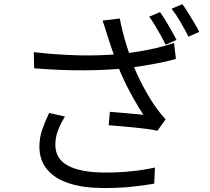

<svg xmlns="http://www.w3.org/2000/svg" viewBox="-20 -882 1040 951"><path d="M772.6 -822Q785.6 -804.6 800.4 -780Q815.2 -755.5 829.6 -730.2Q844 -704.9 854.2 -684.4L800.1 -660.3Q790.7 -680.7 776.8 -705.8Q762.9 -730.9 747.9 -755.9Q732.8 -780.9 718.8 -799.3ZM883.2 -861.5Q896.8 -843.1 912.4 -817.9Q928 -792.8 942.9 -767.9Q957.8 -743.1 967 -724.3L913.3 -700.2Q897.1 -733.6 874.5 -772.2Q851.9 -810.8 830 -838.8ZM513.3 -701.3Q508.5 -717.5 501.9 -738.7Q495.4 -759.9 488 -780L573.6 -790.5Q578.3 -761.7 587.6 -725.3Q596.8 -688.8 608.8 -651.3Q620.8 -613.8 632.2 -581.1Q655.2 -516.5 690.1 -452.1Q725 -387.6 756.6 -344Q766.9 -329.7 778 -316.4Q789 -303.1 800.3 -290.9L759.7 -234.2Q741.5 -238.8 712 -242.7Q682.5 -246.6 648 -250.2Q613.6 -253.7 579.6 -256.8Q545.6 -259.9 518.3 -261.7L524.2 -328.1Q552.7 -326.1 584.2 -323.2Q615.7 -320.3 644.2 -317.9Q672.7 -315.6 690.3 -313.4Q669.4 -345.1 645.3 -387Q621.2 -428.9 598.7 -475.3Q576.3 -521.6 559.4 -566.7Q543.4 -610.2 532.2 -644.2Q521 -678.2 513.3 -701.3ZM147.2 -623.5Q231 -614 309.6 -610Q388.2 -606 458.8 -607.9Q529.4 -609.8 586.1 -615.5Q626.2 -620.3 670.6 -627.5Q715 -634.7 759.4 -645.4Q803.7 -656.2 842.1 -669L851.3 -590.2Q816.1 -580 774.2 -571.5Q732.3 -563.1 690.3 -556.3Q648.3 -549.5 611.8 -545.1Q516.1 -534.3 398.9 -533.7Q281.7 -533 149.2 -543.6ZM301.6 -304.7Q279.7 -268.5 266.9 -235Q254.1 -201.5 254.1 -165.6Q254.1 -94.8 316.2 -61.8Q378.2 -28.8 489.7 -27.5Q566.1 -26.9 630.6 -33.6Q695 -40.3 747.4 -52.2L743.9 27.7Q697.2 35.9 633.2 42.8Q569.2 49.8 485.1 49.2Q390.7 48.6 321 25.7Q251.2 2.8 213.2 -43Q175.1 -88.8 175.1 -156.1Q175.1 -198 188.6 -238.3Q202.1 -278.6 223.4 -322.6Z"/></svg>

Font: Noto Sans TC Thin
Style: Regular
Weight: 100
Designer: Ryoko NISHIZUKA 西塚涼子 (kana, bopomofo & ideographs); Paul D. Hunt (Latin, Greek & Cyrillic); Sandoll Communications 산돌커뮤니
Foundry: Adobe
Version: Version 2.004-H2;hotconv 1.0.118;makeotfexe 2.5.65603